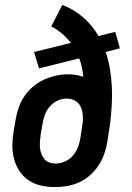

<svg xmlns="http://www.w3.org/2000/svg" viewBox="-20 -755 540 783"><path d="M205 8Q176 8 148 2Q120 -4 97 -19.5Q74 -35 59 -58Q44 -81 37 -108Q30 -135 30.5 -164Q31 -193 36 -222L43 -263Q47 -288 55 -312.5Q63 -337 77.5 -359.5Q92 -382 112.5 -400Q133 -418 157 -429Q181 -440 206 -446Q231 -452 256 -452Q273 -452 289 -449.5Q305 -447 320 -442Q318 -461 314 -480Q310 -499 303 -517L139 -476L119 -543L269 -580Q253 -601 233 -618Q213 -635 189 -647L234 -735Q258 -726 279.5 -713Q301 -700 319.5 -684Q338 -668 353.5 -649Q369 -630 382 -608L450 -625L469 -558L411 -543Q422 -511 428 -475.5Q434 -440 436 -404Q438 -368 436 -331.5Q434 -295 430 -259Q429 -249 427.5 -239Q426 -229 424 -219L418 -178Q414 -153 405.5 -128.5Q397 -104 382.5 -81.5Q368 -59 348 -41Q328 -23 304 -12Q280 -1 254.5 3.5Q229 8 205 8ZM207 -88Q226 -88 245 -96.5Q264 -105 277.5 -120.5Q291 -136 298 -155Q305 -174 308 -193L311 -214Q313 -225 314.5 -237Q316 -249 318 -261Q319 -277 316.5 -294Q314 -311 306.5 -324.5Q299 -338 284 -345.5Q269 -353 252 -353Q232 -353 213.5 -344Q195 -335 182 -319.5Q169 -304 162.5 -285.5Q156 -267 153 -248L146 -207Q144 -193 143 -179.5Q142 -166 143 -153Q144 -140 148.5 -128Q153 -116 161 -106.5Q169 -97 181 -92.5Q193 -88 207 -88Z"/></svg>

Font: Iosevka Curly Slab Oblique
Style: Bold
Weight: 700
Italic angle: -9°
Monospace: yes
Designer: Belleve Invis
Foundry: Belleve Invis
Version: Version 11.1.0; ttfautohint (v1.8.3)